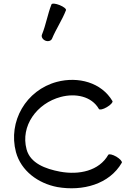

<svg xmlns="http://www.w3.org/2000/svg" viewBox="-20 -1000 733 1048"><path d="M264 -789C286 -842 319 -890 340 -944C343 -951 328 -963 306 -972C284 -981 264 -983 261 -976C240 -923 231 -865 209 -811C204 -799 213 -784 228 -778C243 -772 259 -777 264 -789ZM594 -448C534 -550 407 -584 290 -553C122 -508 23 -337 67 -170C95 -67 188 1 293 21C431 45 577 6 645 -112C648 -118 635 -133 615 -145C594 -157 575 -161 571 -155C521 -67 411 -44 308 -63C228 -78 145 -109 125 -185C91 -312 180 -436 312 -471C392 -492 480 -475 520 -405C524 -399 543 -403 563 -415C584 -427 597 -442 594 -448Z"/></svg>

Font: Nupuram Expanded Light
Style: Regular
Weight: 300
Width: 7
Designer: Santhosh Thottingal (santhosh.thottingal@gmail.com)
Foundry: SMC
Version: Version 1.000